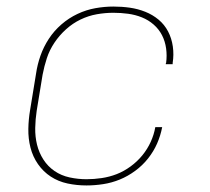

<svg xmlns="http://www.w3.org/2000/svg" viewBox="-20 -558 640 586"><path d="M244 8Q214 8 186 2Q158 -4 135 -19Q112 -34 96 -57Q80 -80 73 -107.5Q66 -135 66.5 -164.5Q67 -194 72 -223L90 -333Q94 -361 103.5 -388Q113 -415 129 -439.5Q145 -464 167.5 -483.5Q190 -503 216.5 -515.5Q243 -528 271 -533Q299 -538 326 -538Q352 -538 376.5 -534.5Q401 -531 423.5 -522Q446 -513 464 -498Q482 -483 493 -462Q504 -441 507.5 -416Q511 -391 507 -366Q507 -365 507 -364Q507 -363 507 -362H486Q486 -363 486 -364Q486 -365 487 -366Q490 -388 487 -410Q484 -432 474.5 -450.5Q465 -469 449 -483Q433 -497 413 -505Q393 -513 371 -516Q349 -519 326 -519Q301 -519 275.5 -514.5Q250 -510 226 -498.5Q202 -487 181.5 -468.5Q161 -450 146 -427.5Q131 -405 123 -380.5Q115 -356 110 -330L92 -220Q88 -194 87.5 -167.5Q87 -141 93 -116.5Q99 -92 112.5 -71Q126 -50 146.5 -36Q167 -22 192.5 -16.5Q218 -11 244 -11Q267 -11 290.5 -14.5Q314 -18 336 -26.5Q358 -35 378.5 -50Q399 -65 414.5 -84Q430 -103 440 -125Q450 -147 454 -170H475Q470 -144 459.5 -120Q449 -96 432 -74.5Q415 -53 392.5 -36.5Q370 -20 345.5 -10Q321 0 295 4Q269 8 244 8Z"/></svg>

Font: Iosevka Curly ThExObl
Style: Regular
Weight: 100
Width: 7
Italic angle: -9°
Monospace: yes
Designer: Belleve Invis
Foundry: Belleve Invis
Version: Version 11.1.0; ttfautohint (v1.8.3)